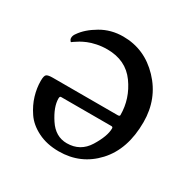

<svg xmlns="http://www.w3.org/2000/svg" viewBox="-109 -524 617 629"><g transform="rotate(30 200.0 -210.0)"><path d="M189.5 5.9Q144.5 5.9 110.4 -11.2Q76.2 -28.3 58.1 -55.2Q40 -82 31.7 -109.9Q23.4 -137.7 23.4 -165Q23.4 -184.6 29.3 -189Q35.2 -193.4 52.7 -193.4H297.9Q305.7 -193.4 305.7 -198.2Q305.7 -259.8 268.6 -311.5Q231.4 -363.3 161.1 -363.3Q140.6 -363.3 122.1 -359.4Q103.5 -355.5 90.8 -350.1Q78.1 -344.7 68.8 -339.4Q59.6 -334 52.7 -329.1L45.9 -324.2Q44.9 -324.2 43.5 -325.7Q42 -327.1 40.5 -330.1Q39.1 -333 39.1 -336.9Q39.1 -345.7 45.9 -354.5Q64.5 -381.8 102.1 -403.8Q139.6 -425.8 185.5 -425.8Q266.6 -425.8 324.7 -364.7Q382.8 -303.7 382.8 -215.8Q382.8 -113.3 327.6 -53.7Q272.5 5.9 189.5 5.9ZM199.2 -30.3Q250 -30.3 276.9 -73.7Q303.7 -117.2 303.7 -146.5Q303.7 -152.3 297.9 -152.3H107.4Q102.5 -152.3 102.5 -143.6Q102.5 -112.3 129.4 -71.3Q156.2 -30.3 199.2 -30.3Z"/></g></svg>

Font: Crimson Text
Style: Regular
Weight: 400
Version: Version 0.13